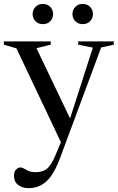

<svg xmlns="http://www.w3.org/2000/svg" viewBox="-24 -722 600 974"><path d="M121 232.5Q89 232.5 68 216.2Q47 200 47 169.5Q47 148 57.8 137.8Q68.5 127.5 79.5 127.5Q90 127.5 108.8 139.5Q127.5 151.5 157 151.5Q190.5 151.5 212.8 135Q235 118.5 258 64L285 -0.5L59.5 -476.5L-4.5 -495.5V-512H233.5V-495.5L161 -477.5L331.5 -121L447 -480.5L372.5 -495.5V-512H553.5V-495.5L489 -481L281.5 77.5Q248.5 166 210.2 199.2Q172 232.5 121 232.5ZM193.5 -599.5Q170 -599.5 155.8 -614.8Q141.5 -630 141.5 -650.5Q141.5 -671.5 155.8 -686.8Q170 -702 193.5 -702Q217 -702 231.2 -686.8Q245.5 -671.5 245.5 -650.5Q245.5 -630 231.2 -614.8Q217 -599.5 193.5 -599.5ZM395.5 -599.5Q372 -599.5 357.8 -614.8Q343.5 -630 343.5 -650.5Q343.5 -671.5 357.8 -686.8Q372 -702 395.5 -702Q419 -702 433.2 -686.8Q447.5 -671.5 447.5 -650.5Q447.5 -630 433.2 -614.8Q419 -599.5 395.5 -599.5Z"/></svg>

Font: Newsreader 72pt
Style: Regular
Weight: 400
Designer: Hugues Gentile
Foundry: Production Type
Version: Version 1.003; ttfautohint (v1.8.3)